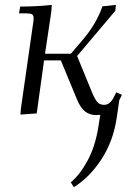

<svg xmlns="http://www.w3.org/2000/svg" viewBox="-20 -466 540 789"><path d="M58.1 -411.1 63 -439Q129.9 -439 192.9 -445.8L190.9 -418L165 -245.1H271L323.2 -306.2Q376.5 -369.6 400.9 -439.9L456.1 -445.8L454.1 -421.9L296.9 -235.8L357.9 -86.9Q370.1 -57.6 380.1 -46.4Q390.1 -35.2 408.2 -35.2Q431.6 -35.2 446.8 -64.9L458 -86.9L481 -76.2L470.2 -54.2L460 16.1Q445.8 113.8 396.7 188.7Q347.7 263.7 283.2 303.2L271 283.2Q308.6 252 340.3 193.1Q372.1 134.3 384.8 51.8L392.1 5.9Q385.3 6.8 375 6.8Q348.6 6.8 329.8 -7.8Q311 -22.5 296.9 -56.2L230 -217.8H161.1L130.9 0L64 4.9L65.9 -20L115.2 -363.8Q118.2 -380.9 118.2 -391.1Q118.2 -402.8 111.8 -407Q105.5 -411.1 87.9 -411.1Z"/></svg>

Font: Dihjauti
Style: Italic
Weight: 400
Italic angle: -9°
Designer: T. Christopher White
Version: Version 3.0.0